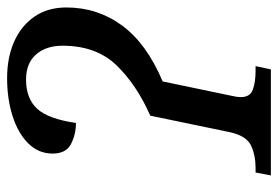

<svg xmlns="http://www.w3.org/2000/svg" viewBox="-138 -626 764 527"><g transform="rotate(-90 243.5 -362.0)"><path d="M26 0 34 -42H47Q81 -42 108 -54.5Q135 -67 145 -114L190 -331Q276 -369 329 -424.5Q382 -480 382 -572Q382 -617 358 -644.5Q334 -672 289 -672Q237 -672 209 -641.5Q181 -611 170 -535Q139 -535 112.5 -548.5Q86 -562 86 -599Q86 -638 114 -666Q142 -694 189 -709Q236 -724 293 -724Q349 -724 392.5 -705Q436 -686 461.5 -649.5Q487 -613 487 -561Q487 -476 437.5 -408.5Q388 -341 284 -297L245 -110Q241 -94 241 -82Q241 -57 261.5 -49.5Q282 -42 313 -42H326L317 0Z"/></g></svg>

Font: NotoSerif-Italic
Style: Regular
Weight: 400
Italic angle: -12°
Designer: Monotype Design Team
Foundry: Monotype Imaging Inc.
Version: Version 2.007; ttfautohint (v1.8) -l 8 -r 50 -G 200 -x 14 -D